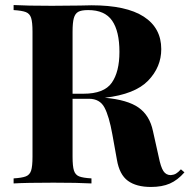

<svg xmlns="http://www.w3.org/2000/svg" viewBox="-20 -728 752 762"><path d="M712 -44Q685 -13 654 0.5Q623 14 579 14Q521 14 487.5 -10.5Q454 -35 444 -94L426 -194Q413 -267 394.5 -301.5Q376 -336 333 -336H268V-106Q268 -68 273.5 -51Q279 -34 294 -28Q309 -22 343 -20V0Q289 -3 192 -3Q85 -3 34 0V-20Q67 -22 82.5 -28Q98 -34 103.5 -51Q109 -68 109 -106V-602Q109 -640 103.5 -657Q98 -674 82.5 -680Q67 -686 34 -688V-708Q85 -705 186 -705L297 -706Q317 -707 343 -707Q481 -707 550.5 -662Q620 -617 620 -533Q620 -462 568 -408Q516 -354 396 -340Q486 -332 530 -301Q574 -270 587 -208L610 -105Q618 -65 628.5 -49Q639 -33 658 -33Q670 -34 678.5 -39Q687 -44 698 -56ZM268 -602V-356H311Q393 -356 423.5 -399.5Q454 -443 454 -522Q454 -604 425 -646Q396 -688 330 -688Q303 -688 290.5 -681Q278 -674 273 -656Q268 -638 268 -602Z"/></svg>

Font: Playfair Display SC
Style: Bold
Weight: 700
Designer: Claus Eggers Sørensen
Foundry: Claus Eggers Sørensen
Version: Version 1.200; ttfautohint (v1.6)